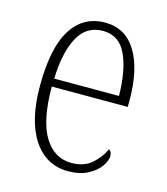

<svg xmlns="http://www.w3.org/2000/svg" viewBox="-89 -613 601 693"><g transform="rotate(15 211.5 -266.5)"><path d="M228 10Q146 10 98.5 -61Q51 -132 51 -262Q51 -404 95 -473.5Q139 -543 220 -543Q296 -543 336.5 -477Q377 -411 377 -294V-270H93Q93 -144 130.5 -83Q168 -22 232 -22Q279 -22 308 -47.5Q337 -73 351 -105Q362 -99 362 -82Q362 -65 347 -43.5Q332 -22 302 -6Q272 10 228 10ZM336 -300Q335 -395 308 -453.5Q281 -512 220 -512Q158 -512 127.5 -455Q97 -398 94 -300Z"/></g></svg>

Font: Noto Serif Myanmar Condensed ExtraLight
Style: Regular
Weight: 200
Width: 3
Designer: Ben Mitchell and the Monotype Design Team
Foundry: Monotype Imaging Inc.
Version: Version 2.106; ttfautohint (v1.8.4.7-5d5b)